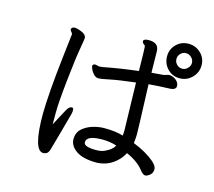

<svg xmlns="http://www.w3.org/2000/svg" viewBox="-114 -937 1228 1102"><g transform="rotate(15 500.0 -386.0)"><path d="M519 -70Q551 -70 573 -81Q613 -100 625 -125Q586 -138 541 -138Q446 -138 446 -97Q446 -70 519 -70ZM231 25Q171 25 171 -193Q173 -317 197 -528L214 -675Q214 -679 211.5 -683Q209 -687 204.5 -692Q200 -697 200 -704Q205 -717 220 -717Q231 -717 246 -712Q291 -698 291 -674Q291 -666 280.5 -606.5Q270 -547 255.5 -413Q241 -279 241 -216V-148Q245 -154 271 -205Q297 -256 306 -263.5Q315 -271 322 -271Q333 -271 333 -257Q333 -248 330 -234Q327 -220 300.5 -126Q274 -32 268 -10Q262 12 252 18.5Q242 25 231 25ZM876 -649Q894 -649 908 -663Q922 -677 922 -695Q922 -713 908 -727Q894 -741 876 -741Q857 -741 843.5 -727.5Q830 -714 830 -695Q830 -676 843.5 -662.5Q857 -649 876 -649ZM543 -1Q460 -1 419 -29.5Q378 -58 378 -99Q379 -138 405 -160.5Q431 -183 465.5 -193.5Q500 -204 535 -204Q602 -204 646 -190Q648 -203 648 -223L641 -504Q539 -492 490 -481.5Q441 -471 427 -471Q410 -471 397 -485Q384 -499 378.5 -513Q373 -527 373 -529Q373 -543 390 -543L413 -538L433 -540Q536 -560 640 -572Q638 -707 636.5 -715.5Q635 -724 626.5 -728.5Q618 -733 618 -745Q620 -758 650 -758Q710 -758 710 -707L712 -581L784 -587Q792 -589 800.5 -592Q809 -595 819 -595Q840 -592 856 -579Q872 -566 874 -546Q874 -520 832 -520Q770 -518 713 -513Q723 -248 723 -219Q723 -196 719 -165Q797 -134 844 -94Q872 -70 872 -51Q872 -32 863 -21.5Q854 -11 844 -6.5Q834 -2 831 -2Q816 -2 799 -24Q766 -68 696 -99Q675 -58 634.5 -30.5Q594 -3 543 -1ZM876 -592Q832 -592 803 -622.5Q774 -653 774 -696Q774 -738 803.5 -767.5Q833 -797 876 -797Q918 -797 948.5 -768Q979 -739 979 -696Q979 -653 948.5 -622.5Q918 -592 876 -592Z"/></g></svg>

Font: LXGW WenKai Lite Medium
Style: Regular
Weight: 500
Designer: LXGW / Fontworks Inc.
Foundry: LXGW / Fontworks Inc.
Version: Version 1.511; March 25, 2025